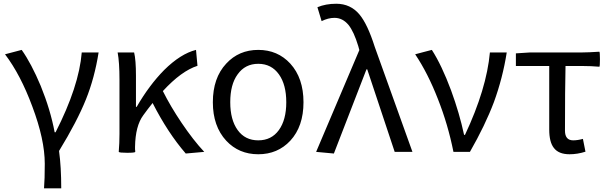

<svg xmlns="http://www.w3.org/2000/svg" viewBox="-20 -810 3244 1024"><path d="M214.8 194.3Q218.8 146.5 218.8 63.5Q218.8 -65.4 152.3 -242.2Q89.8 -411.1 6.8 -520.5L95.7 -543.9Q147.5 -470.7 197.3 -351.6Q249 -224.6 271.5 -104.5H276.4Q401.4 -349.6 416 -530.3H505.9Q484.4 -394.5 438.5 -280.3Q391.6 -163.1 294.9 -4.9Q306.6 80.1 306.6 194.3H260.7Z M970.7 8.8Q875 -101.6 793.9 -260.7Q766.6 -226.6 744.1 -195.3Q702.1 -138.7 700.2 -27.3V-13.7Q700.2 -9.8 701.2 -4.9Q701.2 -1 701.2 0Q700.2 4.9 658.2 4.9Q616.2 4.9 613.3 0Q617.2 -46.9 617.2 -95.7V-192.4V-384.8Q617.2 -478.5 607.4 -530.3H695.3Q705.1 -490.2 705.1 -406.2V-240.2H709Q776.4 -356.4 855.5 -436.5Q943.4 -523.4 1025.4 -543.9L1033.2 -459Q947.3 -431.6 848.6 -324.2Q889.6 -242.2 948.2 -155.3Q1010.7 -62.5 1069.3 0Z M1357.4 12.7Q1253.9 12.7 1186.5 -59.6Q1115.2 -136.7 1115.2 -264.6Q1115.2 -394.5 1186.5 -470.7Q1253.9 -543.9 1357.4 -543.9Q1460.9 -543.9 1528.3 -470.7Q1598.6 -393.6 1598.6 -264.6Q1598.6 -135.7 1528.3 -59.6Q1460.9 12.7 1357.4 12.7ZM1357.4 -61.5Q1427.7 -61.5 1467.3 -116.2Q1506.8 -170.9 1506.8 -264.6Q1506.8 -358.4 1467.8 -413.1Q1427.7 -469.7 1357.4 -469.7Q1287.1 -469.7 1247.1 -413.1Q1208 -359.4 1208 -265.1Q1208 -170.9 1247.6 -116.2Q1287.1 -61.5 1357.4 -61.5Z M1760.7 8.8 1666 0 1896.5 -543 1890.6 -564.5Q1867.2 -641.6 1838.9 -676.8Q1807.6 -714.8 1763.7 -714.8Q1730.5 -714.8 1695.3 -697.3L1672.9 -771.5Q1716.8 -790 1773.4 -790Q1849.6 -790 1897.5 -732.4Q1940.4 -680.7 1978.5 -560.5L2079.1 -280.3L2179.7 0H2085L1938.5 -440.4H1934.6Z M2398.4 0Q2369.1 -146.5 2315.4 -282.2Q2261.7 -419.9 2194.3 -520.5L2238.3 -532.2L2283.2 -543.9Q2335.9 -461.9 2385.7 -328.1Q2430.7 -205.1 2455.1 -90.8H2460Q2575.2 -335.9 2592.8 -530.3H2682.6Q2661.1 -393.6 2614.3 -265.6Q2567.4 -141.6 2486.3 0Z M3017.6 12.7Q2959 12.7 2933.6 -21.5Q2909.2 -52.7 2909.2 -119.1V-458H2731.4V-525.4L2807.6 -530.3H2992.2H3085Q3116.2 -530.3 3176.8 -534.2Q3179.7 -531.2 3179.7 -494.1Q3179.7 -457 3176.8 -454.1Q3131.8 -458 3086.9 -458H2996.1Q2993.2 -337.9 2993.2 -113.3Q2993.2 -61.5 3037.1 -61.5Q3060.5 -61.5 3088.9 -69.3L3102.5 -1Q3059.6 12.7 3017.6 12.7Z"/></svg>

Font: Bpmf GenSeki Gothic R
Style: R
Weight: 400
Foundry: But Ko
Version: Version 1.320